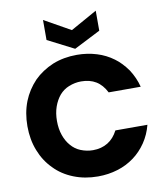

<svg xmlns="http://www.w3.org/2000/svg" viewBox="-100 -1025 961 1112"><g transform="rotate(-10 381.0 -469.0)"><path d="M33.2 -352.1Q33.2 -430.7 59.1 -497.1Q84 -559.6 131.8 -609.9Q178.2 -656.2 244.1 -684.1Q309.1 -710 386.2 -710Q447.8 -710 502.9 -692.9Q555.7 -676.8 600.1 -644Q639.6 -615.2 673.8 -566.9Q705.1 -518.6 719.2 -463.9H530.8Q507.3 -510.3 471.2 -532.2Q435.1 -554.2 383.8 -554.2Q347.7 -554.2 312 -540Q279.8 -527.3 255.9 -500Q233.4 -473.1 220.2 -436Q207 -398.4 207 -352.1Q207 -305.7 220.2 -268.1Q233.4 -230.5 255.9 -205.1Q279.3 -177.2 312 -164.1Q347.7 -149.9 383.8 -149.9Q433.6 -149.9 471.2 -172.9Q507.8 -195.3 530.8 -240.2H719.2Q705.1 -184.6 673.8 -138.2Q642.1 -91.8 600.1 -61Q555.7 -28.3 502.9 -12.2Q447.8 4.9 386.2 4.9Q309.1 4.9 244.1 -21Q177.2 -47.4 131.8 -95.2Q84.5 -142.6 59.1 -208Q33.2 -272.9 33.2 -352.1ZM229 -825.2V-942.9L383.8 -856L539.1 -942.9V-825.2L383.8 -746.1Z"/></g></svg>

Font: PoppinsZ
Style: Bold
Weight: 700
Designer: Ninad Kale (Devanagari), Jonny Pinhorn (Latin)
Foundry: Indian Type Foundry
Version: Version 3.002;FEAKit 1.0